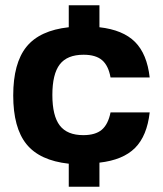

<svg xmlns="http://www.w3.org/2000/svg" viewBox="-20 -608 616 726"><path d="M240 98V11Q130 -1 80 -63Q30 -125 30 -247Q30 -369 80 -431Q130 -493 240 -505V-588H356V-505Q445 -495 490.5 -449.5Q536 -404 546 -315H398Q390 -360 366 -380.5Q342 -401 296 -401Q234 -401 206 -364.5Q178 -328 178 -249Q178 -170 206 -133.5Q234 -97 295 -97Q341 -97 365 -117.5Q389 -138 398 -183H546Q536 -94 490.5 -48.5Q445 -3 356 7V98Z"/></svg>

Font: Fivo Sans Modern
Style: Regular
Weight: 700
Designer: Alexander Slobzheninov
Foundry: Alexander Slobzheninov
Version: 1.0